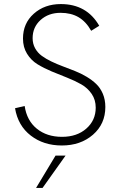

<svg xmlns="http://www.w3.org/2000/svg" viewBox="-20 -717 603 954"><path d="M287.1 5.9Q196.8 5.9 133.1 -43.2Q69.3 -92.3 54.7 -179.2L102.5 -190.4Q113.3 -117.7 163.1 -77.4Q212.9 -37.1 288.1 -37.1Q362.3 -37.1 408.9 -78.1Q455.6 -119.1 455.6 -182.1Q455.6 -221.2 435.5 -250.5Q415.5 -279.8 383.8 -297.9Q352.1 -315.9 313.5 -331.1Q274.9 -346.2 236.3 -362.3Q197.8 -378.4 166 -397.9Q134.3 -417.5 114.3 -450Q94.2 -482.4 94.2 -525.4Q94.2 -601.1 147.9 -648.9Q201.7 -696.8 282.2 -696.8Q411.1 -696.8 473.1 -588.9L433.1 -564Q407.2 -609.9 370.1 -631.6Q333 -653.3 280.8 -653.3Q221.2 -653.3 181.6 -617.7Q142.1 -582 142.1 -527.3Q142.1 -499.5 154.5 -477.1Q167 -454.6 187.7 -439.5Q208.5 -424.3 235.6 -411.4Q262.7 -398.4 292.7 -387.2Q322.8 -376 352.8 -364Q382.8 -352.1 409.9 -335.9Q437 -319.8 457.8 -300Q478.5 -280.3 491 -251Q503.4 -221.7 503.4 -185.5Q503.4 -101.1 441.9 -47.6Q380.4 5.9 287.1 5.9ZM159.2 216.8 255.9 56.2H305.7L191.4 216.8Z"/></svg>

Font: HK Grotesk Light Legacy
Style: Regular
Weight: 300
Designer: Alfredo Marco Pradil
Foundry: Hanken Design Co.
Version: Version 2.022;PS 002.022;hotconv 1.0.88;makeotf.lib2.5.64775